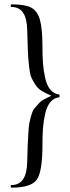

<svg xmlns="http://www.w3.org/2000/svg" viewBox="-20 -745 323 882"><path d="M251 -298Q227 -295 211 -275.5Q195 -256 187.5 -222.5Q180 -189 177.5 -157Q175 -125 175 -80Q175 45 148.5 81Q122 117 33 117Q29 117 29 111Q29 105 33 105Q103 105 105 -1Q106 -51 107 -73Q108 -95 110 -129.5Q112 -164 114.5 -177.5Q117 -191 123 -213Q129 -235 136 -244Q143 -253 155 -266.5Q167 -280 181.5 -288Q196 -296 216 -305Q189 -317 171.5 -327.5Q154 -338 141.5 -357.5Q129 -377 123 -391.5Q117 -406 113 -445Q109 -484 108 -512Q107 -540 105 -607Q103 -713 33 -713Q29 -713 29 -719Q29 -725 33 -725Q94 -725 122.5 -710.5Q151 -696 163 -655.5Q175 -615 175 -529Q175 -485 177.5 -453Q180 -421 187.5 -387Q195 -353 211 -333.5Q227 -314 251 -311Q254 -311 254 -304.5Q254 -298 251 -298Z"/></svg>

Font: Cormorant Garamond Book
Style: Regular
Weight: 500
Designer: Christian Thalmann (Catharsis Fonts)
Version: Version 1.000;PS 002.000;hotconv 1.0.88;makeotf.lib2.5.64775